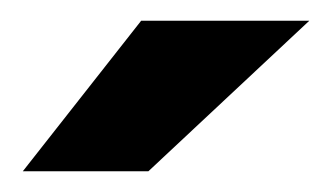

<svg xmlns="http://www.w3.org/2000/svg" viewBox="-20 -783 320 185"><path d="M123 -618H2L116 -763H278Z"/></svg>

Font: Open Sauce One Black
Style: Regular
Weight: 900
Designer: Alfredo Marco Pradil
Foundry: Creative Sauce Fz LLC
Version: Version 1.477